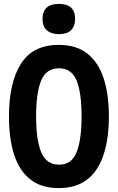

<svg xmlns="http://www.w3.org/2000/svg" viewBox="-20 -955 603 984"><path d="M281 9Q192 9 135.5 -35.5Q79 -80 52.5 -162Q26 -244 26 -358Q26 -532 87.5 -628.5Q149 -725 281 -725Q371 -725 427.5 -680.5Q484 -636 511 -554Q538 -472 538 -358Q538 -245 511 -162.5Q484 -80 427.5 -35.5Q371 9 281 9ZM283 -111Q347 -111 372.5 -174.5Q398 -238 398 -359Q398 -480 372.5 -542.5Q347 -605 282 -605Q217 -605 191 -542.5Q165 -480 165 -358Q165 -237 191.5 -174Q218 -111 283 -111ZM282 -780Q243 -780 220.5 -799.5Q198 -819 198 -858Q198 -935 282 -935Q365 -935 365 -858Q365 -821 344.5 -800.5Q324 -780 282 -780Z"/></svg>

Font: Noto Sans Mono SemiCondensed
Style: Bold
Weight: 700
Width: 4
Designer: Monotype Design Team
Foundry: Monotype Imaging Inc.
Version: Version 2.014